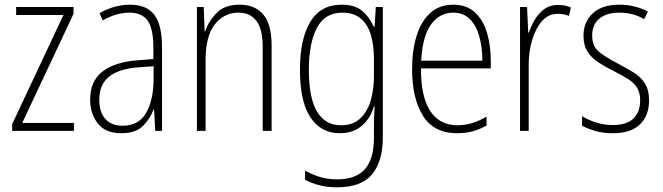

<svg xmlns="http://www.w3.org/2000/svg" viewBox="-20 -559 2830 820"><path d="M296 0H32V-29L251 -495H49V-529H294V-500L75 -34H296Z M535 -539Q606 -539 639 -496Q672 -453 672 -357V0H643L638 -92H636Q621 -51 590 -20.5Q559 10 497 10Q430 10 397.5 -32Q365 -74 365 -133Q365 -212 416.5 -252.5Q468 -293 562 -301L635 -307V-353Q635 -437 610.5 -471Q586 -505 533 -505Q507 -505 479 -497.5Q451 -490 419 -472L405 -503Q435 -520 468 -529.5Q501 -539 535 -539ZM565 -271Q485 -264 444.5 -230.5Q404 -197 404 -133Q404 -80 430 -51Q456 -22 503 -22Q572 -22 603.5 -76Q635 -130 636 -218V-276Z M1003 -539Q1069 -539 1104.5 -497Q1140 -455 1140 -365V0H1102V-356Q1102 -435 1075 -470Q1048 -505 999 -505Q937 -505 897.5 -455Q858 -405 858 -302V0H821V-529H850L854 -425H856Q871 -469 905.5 -504Q940 -539 1003 -539Z M1439 -539Q1496 -539 1528 -511.5Q1560 -484 1576 -445H1580L1585 -529H1615V27Q1615 130 1569 185.5Q1523 241 1420 241Q1379 241 1345.5 232.5Q1312 224 1283 209V170Q1314 187 1347 197Q1380 207 1420 207Q1500 207 1538.5 163.5Q1577 120 1577 30V-10Q1577 -33 1577.5 -55Q1578 -77 1580 -105H1577Q1562 -53 1525 -21.5Q1488 10 1431 10Q1351 10 1306 -57.5Q1261 -125 1261 -261Q1261 -392 1305 -465.5Q1349 -539 1439 -539ZM1442 -505Q1367 -505 1333 -439Q1299 -373 1299 -261Q1299 -141 1334 -82.5Q1369 -24 1436 -24Q1489 -24 1520 -54.5Q1551 -85 1564 -132.5Q1577 -180 1577 -232V-308Q1577 -365 1564 -409.5Q1551 -454 1521 -479.5Q1491 -505 1442 -505Z M1916 -539Q1973 -539 2008.5 -506Q2044 -473 2060 -418.5Q2076 -364 2076 -300V-267H1778Q1777 -149 1816.5 -86.5Q1856 -24 1934 -24Q1996 -24 2058 -61V-23Q2030 -7 1999.5 1.5Q1969 10 1932 10Q1833 10 1786.5 -64.5Q1740 -139 1740 -263Q1740 -345 1759.5 -407Q1779 -469 1818 -504Q1857 -539 1916 -539ZM1916 -505Q1857 -505 1820.5 -454Q1784 -403 1779 -300H2040Q2040 -357 2027 -403.5Q2014 -450 1986.5 -477.5Q1959 -505 1916 -505Z M2363 -538Q2377 -538 2391 -535.5Q2405 -533 2418 -527L2410 -491Q2400 -495 2388 -497.5Q2376 -500 2362 -500Q2322 -500 2294.5 -468.5Q2267 -437 2252.5 -387.5Q2238 -338 2238 -283V0H2201V-529H2231L2236 -420H2239Q2248 -448 2264 -475Q2280 -502 2304.5 -520Q2329 -538 2363 -538Z M2752 -130Q2752 -65 2713 -27.5Q2674 10 2597 10Q2555 10 2521.5 0Q2488 -10 2466 -22V-63Q2493 -46 2527 -35.5Q2561 -25 2597 -25Q2657 -25 2685.5 -53Q2714 -81 2714 -130Q2714 -163 2701 -184Q2688 -205 2663 -221Q2638 -237 2604 -254Q2566 -273 2536.5 -292Q2507 -311 2489.5 -338Q2472 -365 2472 -407Q2472 -465 2511.5 -502Q2551 -539 2625 -539Q2660 -539 2691 -531Q2722 -523 2747 -510L2731 -477Q2686 -505 2624 -505Q2572 -505 2540.5 -480Q2509 -455 2509 -407Q2509 -362 2538 -338Q2567 -314 2620 -287Q2656 -268 2686.5 -249Q2717 -230 2734.5 -202.5Q2752 -175 2752 -130Z"/></svg>

Font: Noto Sans Gujarati UI Condensed ExtraLight
Style: Regular
Weight: 200
Width: 3
Designer: Jelle Bosma - Monotype Design Team, Universal Thirst
Foundry: Monotype Imaging Inc.
Version: Version 2.106; ttfautohint (v1.8.4.7-5d5b)